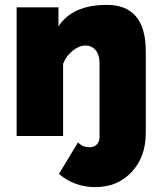

<svg xmlns="http://www.w3.org/2000/svg" viewBox="-20 -556 660 785"><path d="M221 155 299 26Q317 46 346 46Q365 46 376 34.5Q387 23 387 3V-296Q387 -333 370.5 -351.5Q354 -370 329 -370Q304 -370 277 -348.5Q250 -327 238 -295V0H48V-526H219V-448Q276 -536 417 -536Q576 -536 576 -346V-12Q576 86 518 147.5Q460 209 370 209Q284 209 221 155Z"/></svg>

Font: Raleway-v4020 Black
Style: Regular
Weight: 900
Designer: Matt McInerney, Pablo Impallari, Rodrigo Fuenzalida
Foundry: Matt McInerney, Pablo Impallari, Rodrigo Fuenzalida
Version: Version 4.020;PS 004.020;hotconv 1.0.88;makeotf.lib2.5.64775